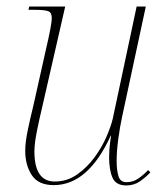

<svg xmlns="http://www.w3.org/2000/svg" viewBox="-20 -556 499 586"><path d="M365 10Q334 10 323.5 -13.5Q313 -37 313 -77Q313 -87 314 -101.5Q315 -116 319 -142H318Q249 9 144 9Q97 9 77 -21.5Q57 -52 57 -96Q57 -122 65 -160Q73 -198 81 -230L122 -413Q128 -438 133 -464Q138 -490 138 -501Q138 -517 128 -521.5Q118 -526 86 -526H67L69 -536H179L109 -230Q101 -197 93 -157.5Q85 -118 85 -94Q85 -2 147 -2Q185 -2 215.5 -23.5Q246 -45 269 -76.5Q292 -108 305.5 -140Q319 -172 324 -193L397 -536H425L353 -201Q346 -169 341 -132Q336 -95 336 -65Q336 -37 341.5 -18.5Q347 0 366 0Q386 0 402 -11Q418 -22 432 -37L439 -30Q425 -15 407 -2.5Q389 10 365 10Z"/></svg>

Font: Noto Serif Display SemiCondensed Thin
Style: Italic
Weight: 100
Width: 4
Italic angle: -12°
Designer: Monotype Design Team
Foundry: Monotype Imaging Inc.
Version: Version 2.009